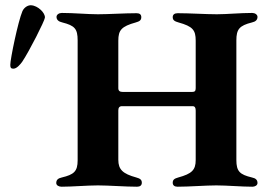

<svg xmlns="http://www.w3.org/2000/svg" viewBox="-20 -704 1015 727"><path d="M193 -11C193 -2 203 3 213 3C254 3 310 -2 351 -2C391 -2 455 3 499 3C510 3 517 -2 517 -12C517 -24 510 -28 496 -32C445 -46 428 -62 428 -99V-286C428 -296 432 -302 442 -302H709C718 -302 721 -296 721 -285V-98C721 -60 706 -46 655 -32C641 -28 634 -24 634 -12C634 -2 641 3 652 3C697 3 759 -2 799 -2C839 -2 895 3 936 3C945 3 955 -2 955 -11C955 -23 948 -29 934 -32C888 -43 875 -55 875 -98V-551C875 -593 886 -607 934 -619C948 -622 955 -629 955 -640C955 -649 945 -655 935 -655C889 -655 840 -650 801 -650C761 -650 697 -654 653 -654C641 -654 634 -649 634 -639C634 -627 642 -623 656 -619C710 -604 721 -590 721 -550V-370C721 -359 717 -356 708 -356H444C435 -356 428 -359 428 -370V-550C428 -590 440 -604 494 -619C508 -623 515 -627 515 -639C515 -649 509 -654 497 -654C453 -654 390 -650 351 -650C311 -650 260 -655 214 -655C204 -655 194 -649 194 -640C194 -629 202 -622 216 -619C263 -607 274 -595 274 -551V-97C274 -55 260 -43 214 -32C200 -29 193 -23 193 -11ZM31 -444C43 -444 56 -459 64 -470C91 -510 149 -625 150 -637C152 -655 123 -683 98 -684C87 -685 72 -677 65 -662C48 -622 19 -480 19 -459C19 -449 20 -444 31 -444Z"/></svg>

Font: EB Garamond
Style: Bold
Weight: 700
Designer: Georg Duffner and Octavio Pardo
Foundry: Georg Duffner
Version: Version 1.000;PS 001.000;hotconv 1.0.88;makeotf.lib2.5.64775